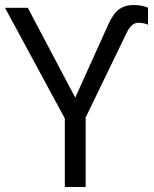

<svg xmlns="http://www.w3.org/2000/svg" viewBox="-20 -745 615 765"><path d="M238.3 0V-272.9L0 -713.9H90.8L279.8 -356L412.6 -649.9Q432.6 -693.4 455.8 -709.2Q479 -725.1 512.2 -725.1Q531.7 -725.1 546.1 -721.7Q560.5 -718.3 569.8 -714.4V-646.5Q552.7 -654.3 531.2 -654.3Q503.9 -654.3 485.4 -615.7L321.3 -276.9V0Z"/></svg>

Font: Open Sans
Style: Regular
Weight: 400
Designer: Monotype Design Team
Foundry: Monotype Imaging Inc.
Version: Version 3.000; ttfautohint (v1.8.4)